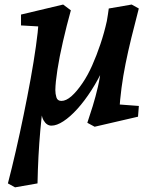

<svg xmlns="http://www.w3.org/2000/svg" viewBox="-20 -527 630 824"><path d="M44.6 277 13.9 260.1Q30.5 196.5 47.9 120.8Q65.3 45.1 81.5 -34.2Q97.8 -113.5 111.5 -188.6Q125.1 -263.8 134.1 -327.8Q143.2 -391.7 146 -436.3L197.1 -410.6L70.2 -417.9V-464.5L251 -507.5L284.1 -482.7Q265.6 -416.2 250.3 -349.3Q234.9 -282.5 226.4 -227.5Q217.9 -172.6 217.5 -140.5Q217.5 -124.3 222.1 -109.1Q226.7 -93.9 243.6 -93.9Q263.6 -93.9 286.6 -114Q309.5 -134.2 334.2 -170.6Q356.5 -203.2 375.5 -246Q394.6 -288.9 411.1 -338Q427.6 -387 438.5 -436.5Q440.5 -450.3 443 -463.9Q445.5 -477.5 446.8 -490.5L545.1 -507.5L575.7 -490.5Q558 -422.6 543.7 -364.5Q529.5 -306.3 518.9 -253.6Q508.3 -201 501.6 -150.5Q495 -100 491.5 -46.5L441.5 -82.4L575.9 -72.3L572.3 -26.2L386.2 16.9L354.8 0Q365.6 -31.4 378 -71.8Q390.5 -112.3 400.3 -154.9Q410.2 -197.5 413.1 -235.1L427.2 -240.7Q402.2 -186 372.6 -140Q343 -93.9 312.1 -59.7Q281.2 -25.5 252.3 -6.7Q223.5 12.2 200.8 12.2Q180.4 12.2 167.4 -9.9Q154.4 -32 155.1 -79.4L163.3 -62.7Q157.9 -21.2 153 32.6Q148.2 86.5 145.1 144.8Q142.1 203.1 141 260.1Z"/></svg>

Font: Andada Pro
Style: Regular
Weight: 400
Designer: Carolina Giovagnoli
Foundry: Huerta Tipografica
Version: Version 3.003